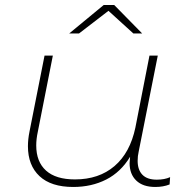

<svg xmlns="http://www.w3.org/2000/svg" viewBox="-20 -740 740 763"><path d="M656 -36 654 -7Q629 3 597 3Q548 3 521.5 -22.5Q495 -48 495 -92Q495 -99 497 -117Q460 -56 402 -26.5Q344 3 271 3Q183 3 137 -40Q91 -83 91 -159Q91 -186 97 -216L157 -519H190L130 -215Q124 -187 124 -162Q124 -97 163 -62Q202 -27 278 -27Q373 -27 435 -80Q497 -133 518 -233L574 -519H607L531 -137Q527 -120 527 -101Q527 -65 546 -45.5Q565 -26 603 -26Q634 -26 656 -36ZM510 -607 411 -697 294 -607H255L392 -720H434L545 -607Z"/></svg>

Font: Montserrat Alternates ExLight
Style: Italic
Weight: 275
Italic angle: -11.3°
Designer: Julieta Ulanovsky
Foundry: Julieta Ulanovsky
Version: Version 7.200